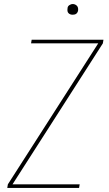

<svg xmlns="http://www.w3.org/2000/svg" viewBox="-20 -932 540 952"><path d="M16 0 19 -18 467 -717H134L137 -735H493L490 -717L42 -18H375L372 0ZM340 -859Q334 -859 328.5 -861Q323 -863 319 -867.5Q315 -872 314.5 -878.5Q314 -885 315 -891Q315 -896 317.5 -900Q320 -904 324 -906.5Q328 -909 332 -910.5Q336 -912 341 -912Q347 -912 352.5 -909.5Q358 -907 362 -902.5Q366 -898 367 -891.5Q368 -885 367 -879Q366 -874 363.5 -870Q361 -866 357.5 -863.5Q354 -861 349.5 -860Q345 -859 340 -859Z"/></svg>

Font: Iosevka Thin Oblique
Style: Regular
Weight: 100
Italic angle: -9°
Monospace: yes
Designer: Belleve Invis
Foundry: Belleve Invis
Version: Version 32.5.0; ttfautohint (v1.8.4)